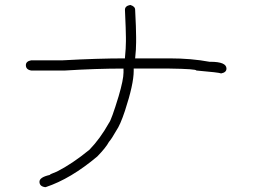

<svg xmlns="http://www.w3.org/2000/svg" viewBox="-20 -639 1040 772"><path d="M503.9 -619.1Q523.4 -613.3 523.4 -599.6Q527.3 -524.4 527.3 -490.2V-468.8Q527.3 -440.4 523.4 -404.3H662.1Q749 -404.3 822.3 -390.6H826.2Q890.6 -390.6 890.6 -363.3Q890.6 -347.7 869.1 -343.8Q860.8 -347.7 769.5 -355.5Q769.5 -361.8 662.1 -363.3H517.6V-353.5Q517.6 -300.8 482.4 -193.4Q463.4 -136.2 447.3 -113.3Q429.2 -81.1 418 -68.4Q405.8 -45.4 371.1 -9.8Q264.2 80.1 164.1 113.3H160.2Q138.7 109.9 138.7 91.8Q138.7 73.7 179.7 64.5Q179.7 62 209 50.8Q270 20 339.8 -37.1Q382.8 -81.5 418 -144.5Q427.7 -155.8 457 -252Q476.6 -318.8 476.6 -347.7V-363.3Q365.2 -363.3 242.2 -355.5H105.5Q84 -358.9 84 -377Q84 -392.6 105.5 -396.5H232.4Q373 -404.3 482.4 -404.3V-406.2Q486.3 -447.3 486.3 -472.7V-488.3Q486.3 -513.2 482.4 -599.6Q482.4 -615.2 503.9 -619.1Z"/></svg>

Font: CEF Fonts CJK Mono
Style: Regular
Weight: 400
Designer: PartyBoss (派对大魔王)
Version: Release 2.25